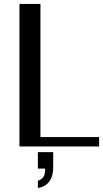

<svg xmlns="http://www.w3.org/2000/svg" viewBox="-20 -746 525 978"><path d="M186 -47.9H484.9V0H79.1V-726.1H186ZM172.9 28.8H251V104Q251 198.2 172.9 211.9V174.8Q192.9 168 201.4 155Q210 142.1 210 112.8H172.9Z"/></svg>

Font: Federov2
Style: Regular
Weight: 400
Designer: Olexa M. Volochay | Cyreal.org
Foundry: Olexa M. Volochay | Cyreal.org
Version: Version 1.000